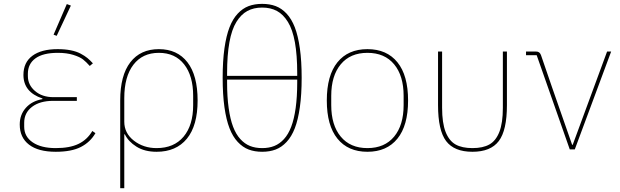

<svg xmlns="http://www.w3.org/2000/svg" viewBox="-20 -772 3203 992"><path d="M272.9 -586.9 256.8 -592.8 325.2 -751 346.2 -743.2ZM268.1 12.2Q177.7 12.2 129.9 -24.7Q82 -61.5 82 -128.9Q82 -179.7 113.8 -215.1Q145.5 -250.5 199.2 -259.8V-263.2Q101.1 -295.9 101.1 -384.8Q101.1 -449.7 147.5 -483.9Q193.8 -518.1 277.8 -518.1Q315.4 -518.1 345.2 -512.2Q375 -506.3 396.5 -494.9Q418 -483.4 431.6 -472.2Q445.3 -460.9 460 -444.8L443.8 -431.2Q425.3 -452.1 408.7 -465.1Q392.1 -478 358.4 -488.5Q324.7 -499 278.8 -499Q202.1 -499 163.1 -470.5Q124 -441.9 124 -391.1V-378.9Q124 -333.5 160.9 -301.8Q197.8 -270 255.9 -270H377V-251H254.9Q186 -251 145.5 -220Q105 -189 105 -138.2V-117.2Q105 -66.4 148.7 -36.6Q192.4 -6.8 268.1 -6.8Q340.8 -6.8 385.7 -28.6Q430.7 -50.3 457 -95.2L473.1 -84Q446.3 -37.6 397.9 -12.7Q349.6 12.2 268.1 12.2Z M601.1 200.2V-252.9Q601.1 -382.3 653.3 -450.2Q705.6 -518.1 800.8 -518.1Q896 -518.1 948.5 -450.2Q1001 -382.3 1001 -252.9Q1001 -123 945.6 -55.4Q890.1 12.2 789.1 12.2Q727.5 12.2 685.3 -14.2Q643.1 -40.5 625 -78.1H622.1V200.2ZM789.1 -6.8Q878.9 -6.8 928.5 -65.9Q978 -125 978 -229V-276.9Q978 -379.9 931.4 -439.5Q884.8 -499 800.8 -499Q716.3 -499 669.2 -437.5Q622.1 -376 622.1 -265.1V-143.1Q622.1 -84 671.6 -45.4Q721.2 -6.8 789.1 -6.8Z M1404.3 0.5Q1373.5 12.2 1334.5 12.2Q1295.4 12.2 1264.6 0.5Q1233.9 -11.2 1208.3 -38.6Q1182.6 -65.9 1165.8 -109.4Q1148.9 -152.8 1139.6 -218.3Q1130.4 -283.7 1130.4 -370.1Q1130.4 -456.5 1139.6 -522Q1148.9 -587.4 1165.8 -630.9Q1182.6 -674.3 1208.3 -701.7Q1233.9 -729 1264.6 -740.5Q1295.4 -752 1334.5 -752Q1373.5 -752 1404.3 -740.5Q1435.1 -729 1460.7 -701.7Q1486.3 -674.3 1503.2 -630.9Q1520 -587.4 1529.3 -522Q1538.6 -456.5 1538.6 -370.1Q1538.6 -283.7 1529.3 -218.3Q1520 -152.8 1503.2 -109.4Q1486.3 -65.9 1460.7 -38.6Q1435.1 -11.2 1404.3 0.5ZM1153.3 -379.9H1515.6V-394Q1515.6 -487.3 1503.7 -553.5Q1491.7 -619.6 1467.5 -658.7Q1443.4 -697.8 1410.9 -715.3Q1378.4 -732.9 1334.5 -732.9Q1290.5 -732.9 1258.1 -715.3Q1225.6 -697.8 1201.4 -658.7Q1177.2 -619.6 1165.3 -553.5Q1153.3 -487.3 1153.3 -394ZM1515.6 -346.2V-360.8H1153.3V-346.2Q1153.3 -271.5 1161.4 -213.9Q1169.4 -156.2 1184.3 -117.2Q1199.2 -78.1 1221.7 -53.5Q1244.1 -28.8 1271.7 -17.8Q1299.3 -6.8 1334.5 -6.8Q1369.6 -6.8 1397.2 -17.8Q1424.8 -28.8 1447.3 -53.5Q1469.7 -78.1 1484.6 -117.2Q1499.5 -156.2 1507.6 -213.9Q1515.6 -271.5 1515.6 -346.2Z M2033.4 -55.7Q1978.5 12.2 1878.4 12.2Q1778.3 12.2 1723.4 -55.7Q1668.5 -123.5 1668.5 -252.9Q1668.5 -382.3 1723.4 -450.2Q1778.3 -518.1 1878.4 -518.1Q1978.5 -518.1 2033.4 -450.2Q2088.4 -382.3 2088.4 -252.9Q2088.4 -123.5 2033.4 -55.7ZM2065.4 -229V-276.9Q2065.4 -380.4 2016.4 -439.7Q1967.3 -499 1878.4 -499Q1789.6 -499 1740.5 -439.7Q1691.4 -380.4 1691.4 -276.9V-229Q1691.4 -125.5 1740.5 -66.2Q1789.6 -6.8 1878.4 -6.8Q1967.3 -6.8 2016.4 -66.2Q2065.4 -125.5 2065.4 -229Z M2243.2 -229V-505.9H2264.2V-214.8Q2264.2 -136.7 2282.2 -90.6Q2300.3 -44.4 2333.7 -25.6Q2367.2 -6.8 2420.9 -6.8Q2475.1 -6.8 2508.5 -25.6Q2542 -44.4 2560.1 -90.6Q2578.1 -136.7 2578.1 -214.8V-505.9H2599.1V-229Q2599.1 -98.6 2557.1 -43.2Q2515.1 12.2 2420.9 12.2Q2326.7 12.2 2284.9 -43.2Q2243.2 -98.6 2243.2 -229Z M2923.8 0 2752.9 -486.8H2697.8V-505.9H2747.1Q2758.8 -505.9 2764.9 -501.7Q2771 -497.6 2774.9 -487.8L2833 -318.8L2936 -23.9H2939L3116.7 -505.9H3137.7L2949.7 0Z"/></svg>

Font: Anuphan Thin
Style: Regular
Weight: 250
Designer: Mike Abbink, Paul van der Laan, Pieter van Rosmalen, Mint Tantisuwanna
Foundry: Bold Monday; Cadson Demak
Version: Version 3.002;hotconv 1.0.109;makeotfexe 2.5.65596